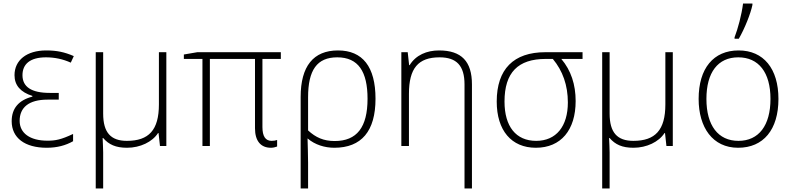

<svg xmlns="http://www.w3.org/2000/svg" viewBox="-20 -825 4477 1085"><path d="M244 10C302 10 351 -3 393 -27V-68C325 -36 294 -30 248 -30C149 -30 91 -73 91 -142C91 -217 142 -262 249 -262H312V-300H261C158 -300 107 -334 107 -400C107 -463 150 -501 240 -501C289 -501 336 -491 380 -471L397 -508C344 -531 300 -540 241 -540C131 -540 62 -485 62 -400C62 -343 96 -304 163 -283V-279C86 -259 46 -213 46 -140C46 -46 120 10 244 10Z M521 240H563V36C563 15 561 -19 560 -45H563C595 -8 634 10 698 10C772 10 841 -23 873 -73H876L884 0H920V-530H878V-235C878 -90 821 -29 697 -29C606 -29 563 -76 563 -183V-530H521Z M1511 10C1524 10 1535 7 1546 3V-34C1538 -31 1528 -29 1515 -29C1480 -29 1463 -55 1463 -107V-492H1567V-530H1095L1019 -517V-492H1124V0H1166V-492H1421V-100C1421 -28 1454 10 1511 10Z M1679 240H1721V95C1721 50 1719 6 1718 -42H1719C1760 -7 1815 10 1869 10C2023 10 2102 -84 2102 -267C2102 -448 2029 -540 1890 -540C1751 -540 1679 -451 1679 -277ZM1871 -28C1809 -28 1764 -48 1721 -88V-275C1721 -429 1771 -501 1886 -501C2005 -501 2057 -420 2057 -267C2057 -106 1997 -28 1871 -28Z M2605 240H2647V-348C2647 -478 2588 -540 2461 -540C2392 -540 2330 -514 2295 -457H2292L2284 -530H2248V0H2291V-295C2291 -439 2343 -501 2464 -501C2560 -501 2605 -454 2605 -348Z M3008 10C3150 10 3233 -90 3233 -254C3233 -347 3207 -427 3152 -492H3272V-530H3062C2882 -530 2787 -434 2787 -251C2787 -88 2870 10 3008 10ZM3010 -29C2895 -29 2831 -111 2831 -251C2831 -415 2907 -492 3064 -492H3104C3160 -425 3189 -343 3189 -246C3189 -111 3123 -29 3010 -29Z M3383 240H3425V36C3425 15 3423 -19 3422 -45H3425C3457 -8 3496 10 3560 10C3634 10 3703 -23 3735 -73H3738L3746 0H3782V-530H3740V-235C3740 -90 3683 -29 3559 -29C3468 -29 3425 -76 3425 -183V-530H3383Z M4131 -606H4155C4188 -663 4222 -748 4232 -797V-805H4179C4171 -741 4150 -663 4131 -614ZM4151 10C4294 10 4379 -92 4379 -266C4379 -437 4295 -540 4154 -540C4012 -540 3928 -439 3928 -266C3928 -105 4007 10 4151 10ZM4153 -29C4038 -29 3972 -116 3972 -266C3972 -416 4037 -501 4152 -501C4267 -501 4334 -416 4334 -266C4334 -116 4268 -29 4153 -29Z"/></svg>

Font: Kathrein 35 Thin
Style: Regular
Weight: 250
Designer: Lazydogs Typefoundry, based on Open Sans by Ascender Corporation
Foundry: Lazydogs Typefoundry
Version: Version 1.003;PS 001.003;hotconv 1.0.88;makeotf.lib2.5.64775